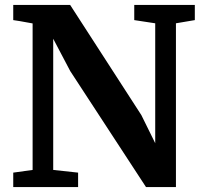

<svg xmlns="http://www.w3.org/2000/svg" viewBox="-20 -763 828 783"><path d="M34 0V-59L113 -70V-667.5Q100 -670 86.8 -672.2Q73.5 -674.5 60.2 -677Q47 -679.5 34 -681V-743H266L556.5 -293.5L613 -179V-668L527.5 -681V-743H774.5V-681L697.5 -668V0H575.5L266.5 -473L197 -605V-70L298.5 -59V0Z"/></svg>

Font: Merriweather 20pt
Style: Bold
Weight: 700
Version: Version 2.100